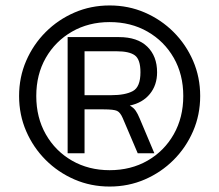

<svg xmlns="http://www.w3.org/2000/svg" viewBox="-20 -674 804 704"><path d="M382 10Q313 10 253 -16Q193 -42 147.5 -87.5Q102 -133 76 -193Q50 -253 50 -322Q50 -391 76 -451Q102 -511 147.5 -556.5Q193 -602 253 -628Q313 -654 382 -654Q451 -654 511 -628Q571 -602 616.5 -556.5Q662 -511 688 -451Q714 -391 714 -322Q714 -253 688 -193Q662 -133 616.5 -87.5Q571 -42 511 -16Q451 10 382 10ZM382 -50Q460 -50 521 -85Q582 -120 617 -181.5Q652 -243 652 -322Q652 -401 617 -462Q582 -523 521 -558Q460 -593 382 -593Q305 -593 244 -558Q183 -523 148 -462Q113 -401 113 -322Q113 -243 148 -181.5Q183 -120 244 -85Q305 -50 382 -50ZM228 -112V-538H416Q484 -538 520 -503Q556 -468 556 -409Q556 -362 529.5 -329.5Q503 -297 456 -287Q470 -279 477.5 -268Q485 -257 492 -240L546 -112H485L430 -241Q421 -262 409 -267.5Q397 -273 360 -273H290V-112ZM290 -325H388Q439 -325 467 -340Q495 -355 495 -409Q495 -456 474.5 -471Q454 -486 408 -486H290Z"/></svg>

Font: Kanit Light
Style: Regular
Weight: 300
Designer: Katatrad Team
Foundry: CadsonDemak
Version: Version 2.000; ttfautohint (v1.8.3)